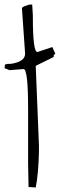

<svg xmlns="http://www.w3.org/2000/svg" viewBox="-45 -826 264 848"><path d="M82 -805.2 97.2 -806.2 100.1 -757.8V-751Q100.1 -596.2 120.1 -596.2L186 -618.2Q192.9 -604 199.2 -588.9Q187 -578.1 193.8 -575.2L112.8 -535.2L127 -184.1V-157.2Q125 -58.1 112.8 2L81.1 0L79.1 -105V-272V-346.2Q79.1 -521 59.1 -521L-2.9 -516.1L-24.9 -524.9L-22.9 -541L-11.2 -543.9H2Q65.9 -553.2 65.9 -588.9L51.8 -791L59.1 -796.9Z"/></svg>

Font: Loved by the King
Style: Regular
Weight: 400
Designer: Kimberly Geswein
Foundry: Kimberly Geswein
Version: Version 1.002 2006